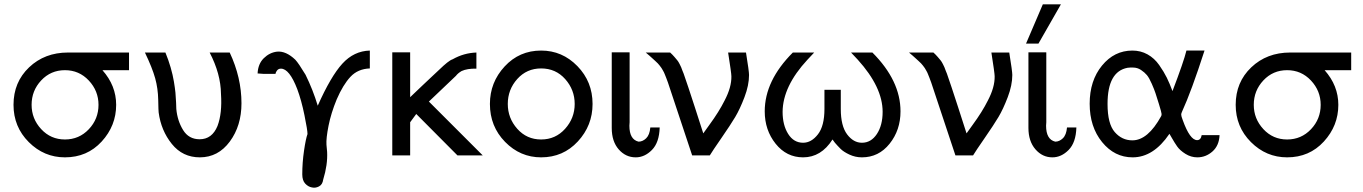

<svg xmlns="http://www.w3.org/2000/svg" viewBox="-20 -713 6252 881"><path d="M42 -232Q42 -336 113.5 -404Q185 -472 292 -472H572V-391H450Q513 -320 513 -232Q513 -136 446.5 -63.5Q380 9 278 9Q182 9 112 -61Q42 -131 42 -232ZM125 -232Q125 -168 169 -120.5Q213 -73 278 -73Q343 -73 387.5 -120Q432 -167 432 -232Q432 -296 387.5 -343.5Q343 -391 278 -391Q213 -391 169 -344Q125 -297 125 -232Z M645 -472H739Q753 -438 763 -403.5Q773 -369 778 -338.5Q783 -308 785 -288Q787 -268 788 -242.5Q789 -217 789 -213Q794 -159 820 -116.5Q846 -74 896 -74Q953 -74 978 -135Q1000 -193 994 -282Q993 -374 942 -472H1034Q1088 -357 1088 -239Q1088 -136 1034.5 -63.5Q981 9 897 9Q818 9 768.5 -52.5Q719 -114 708 -197Q707 -202 706 -254.5Q705 -307 692 -354Q679 -401 645 -472Z M1162 -376Q1164 -420 1190.5 -446Q1217 -472 1251 -476Q1292 -480 1335 -439Q1350 -423 1382 -370Q1416 -301 1438 -228Q1498 -363 1551 -421Q1604 -479 1677 -481V-399Q1622 -397 1588 -360.5Q1554 -324 1525 -257Q1499 -194 1487.5 -136Q1476 -78 1478 -49Q1478 -42 1481 -16Q1484 43 1463 111Q1460 134 1443.5 142.5Q1427 151 1411 147Q1394 144 1380.5 129.5Q1367 115 1367 87Q1367 33 1375 -21.5Q1383 -76 1391 -98Q1391 -116 1377 -184.5Q1363 -253 1344 -304Q1308 -398 1269 -398Q1258 -398 1251.5 -390Q1245 -382 1244 -374H1190Z M1780 0V-473H1862V-267Q1889 -293 1916.5 -319Q1944 -345 1959.5 -359.5Q1975 -374 1991 -389Q2007 -404 2015 -411.5Q2023 -419 2031.5 -425.5Q2040 -432 2045.5 -435.5Q2051 -439 2057 -441Q2108 -470 2166 -472V-398Q2124 -399 2098 -387Q2081 -377 2072 -365Q2064 -357 1948 -247L2195 0H2079L1890 -190L1862 -152V0Z M2228 -236Q2228 -335 2295.5 -408Q2363 -481 2463 -481Q2560 -481 2629.5 -409.5Q2699 -338 2699 -236Q2699 -137 2631.5 -64Q2564 9 2463 9Q2367 9 2297.5 -62Q2228 -133 2228 -236ZM2310 -236Q2310 -171 2353.5 -122Q2397 -73 2463 -73Q2529 -73 2573 -122Q2617 -171 2617 -236Q2617 -301 2573.5 -350Q2530 -399 2463 -399Q2397 -399 2353.5 -350.5Q2310 -302 2310 -236Z M2787 -126V-473H2868L2869 -472V-152Q2869 -150 2868.5 -144.5Q2868 -139 2868 -136Q2868 -73 2910 -63Q2929 -63 2945 -78.5Q2961 -94 2964 -128H3007Q3005 -59 2971.5 -25Q2938 9 2897 9Q2851 9 2819 -27.5Q2787 -64 2787 -126Z M2943 -472H3055Q3066 -462 3074.5 -452Q3083 -442 3088 -436Q3093 -430 3098.5 -419Q3104 -408 3105.5 -404.5Q3107 -401 3111.5 -388.5Q3116 -376 3117 -375Q3135 -324 3168.5 -220.5Q3202 -117 3207 -101Q3213 -110 3235 -140Q3257 -170 3274.5 -198Q3292 -226 3305 -252Q3337 -313 3336 -363Q3336 -377 3321 -472H3403Q3417 -386 3417 -369Q3417 -322 3396 -267Q3375 -212 3353.5 -176Q3332 -140 3290.5 -80Q3249 -20 3237 0H3156L3045 -334Q3041 -346 3037 -355.5Q3033 -365 3030 -373Q3027 -381 3022.5 -388.5Q3018 -396 3015.5 -400.5Q3013 -405 3007 -412Q3001 -419 2998.5 -422Q2996 -425 2987 -433Q2978 -441 2975 -444Q2972 -447 2960 -457.5Q2948 -468 2943 -472Z M3489 -202Q3489 -343 3618 -472H3716L3685 -439Q3572 -317 3571 -200Q3571 -139 3596.5 -98.5Q3622 -58 3665 -58Q3703 -58 3733 -96.5Q3763 -135 3763 -213V-301H3838V-213Q3838 -135 3867 -96.5Q3896 -58 3935 -58Q3977 -58 4003.5 -98Q4030 -138 4030 -200Q4030 -313 3916 -439L3885 -472H3983Q4112 -343 4112 -202Q4112 -116 4062 -53.5Q4012 9 3935 9Q3905 9 3878 -3.5Q3851 -16 3837 -30Q3823 -44 3811 -58L3800 -73Q3748 9 3665 9Q3589 9 3539 -53.5Q3489 -116 3489 -202Z M4151 -472H4263Q4274 -462 4282.5 -452Q4291 -442 4296 -436Q4301 -430 4306.5 -419Q4312 -408 4313.5 -404.5Q4315 -401 4319.5 -388.5Q4324 -376 4325 -375Q4343 -324 4376.5 -220.5Q4410 -117 4415 -101Q4421 -110 4443 -140Q4465 -170 4482.5 -198Q4500 -226 4513 -252Q4545 -313 4544 -363Q4544 -377 4529 -472H4611Q4625 -386 4625 -369Q4625 -322 4604 -267Q4583 -212 4561.5 -176Q4540 -140 4498.5 -80Q4457 -20 4445 0H4364L4253 -334Q4249 -346 4245 -355.5Q4241 -365 4238 -373Q4235 -381 4230.5 -388.5Q4226 -396 4223.5 -400.5Q4221 -405 4215 -412Q4209 -419 4206.5 -422Q4204 -425 4195 -433Q4186 -441 4183 -444Q4180 -447 4168 -457.5Q4156 -468 4151 -472Z M4699 -126V-473H4780L4781 -472V-152Q4781 -150 4780.5 -144.5Q4780 -139 4780 -136Q4780 -73 4822 -63Q4841 -63 4857 -78.5Q4873 -94 4876 -128H4919Q4917 -59 4883.5 -25Q4850 9 4809 9Q4763 9 4731 -28Q4699 -65 4699 -126ZM4688 -513 4765 -693H4848L4745 -513Z M5176 -481Q5214 -481 5245.5 -463.5Q5277 -446 5299 -414.5Q5321 -383 5334 -356.5Q5347 -330 5360 -295Q5412 -431 5424 -481H5507Q5447 -295 5404 -201Q5400 -193 5400 -187Q5400 -180 5407 -162Q5440 -70 5473 -70Q5490 -70 5494 -93H5576Q5574 -45 5543.5 -18Q5513 9 5474 9Q5445 9 5419.5 -7Q5394 -23 5381.5 -41Q5369 -59 5358 -78.5Q5347 -98 5346 -99Q5273 9 5177 9Q5094 9 5037 -61Q4980 -131 4980 -237Q4980 -343 5036.5 -412Q5093 -481 5176 -481ZM5062 -236Q5062 -145 5095 -107Q5128 -69 5176 -69Q5247 -69 5308 -180Q5310 -183 5310 -190Q5310 -196 5298 -235Q5287 -270 5282 -285.5Q5277 -301 5265 -328.5Q5253 -356 5242.5 -368.5Q5232 -381 5215.5 -392Q5199 -403 5179 -403Q5171 -404 5154 -402Q5062 -385 5062 -236Z M5650 -232Q5650 -336 5721.5 -404Q5793 -472 5900 -472H6180V-391H6058Q6121 -320 6121 -232Q6121 -136 6054.5 -63.5Q5988 9 5886 9Q5790 9 5720 -61Q5650 -131 5650 -232ZM5733 -232Q5733 -168 5777 -120.5Q5821 -73 5886 -73Q5951 -73 5995.5 -120Q6040 -167 6040 -232Q6040 -296 5995.5 -343.5Q5951 -391 5886 -391Q5821 -391 5777 -344Q5733 -297 5733 -232Z"/></svg>

Font: Coval
Style: Light
Weight: 300
Foundry: Context Ltd
Version: Version 001.000